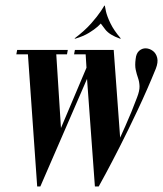

<svg xmlns="http://www.w3.org/2000/svg" viewBox="-20 -676 591 696"><path d="M39.2 -479 42.2 -495H225.8L222.8 -479H184L201 -212L293.5 -430.5L290.5 -479H248.5L251.5 -495H392.2L415.5 -177Q424 -196 434.6 -219.6Q445.2 -243.2 456 -269.5Q466.8 -295.8 477 -323.2Q486.2 -347 485.8 -363.2Q485.2 -379.5 480.4 -393.1Q475.5 -406.8 472 -423Q468.5 -439.2 471.8 -462.8Q473.8 -482.5 484.5 -491.9Q495.2 -501.2 508.9 -500.8Q522.5 -500.2 534.2 -491.4Q546 -482.5 549.9 -466.2Q553.8 -450 544.8 -427Q513.8 -350.8 479.4 -277.8Q445 -204.8 414.5 -144.9Q384 -85 363.2 -46.5Q342.5 -8 337.8 0H324L295.5 -390.2L126.2 0H114.8L81.2 -479ZM252.8 -535.8 250 -536.5Q287.5 -565 310.4 -591Q333.2 -617 345 -634.8Q356.8 -652.5 358 -655.5H360L346.5 -591.8Q345.2 -589.8 333.9 -579.5Q322.5 -569.2 302.4 -556.9Q282.2 -544.5 252.8 -535.8ZM415.2 -535.8Q377 -549.2 361.8 -568.9Q346.5 -588.5 344.5 -591.8L358 -655.5H360Q360.2 -652.5 364.1 -634.8Q368 -617 380.6 -591Q393.2 -565 418 -536.5Z"/></svg>

Font: Emberly Black
Style: Italic
Weight: 900
Italic angle: -12°
Designer: Rajesh Rajput
Foundry: Rajesh Rajput
Version: Version 1.000